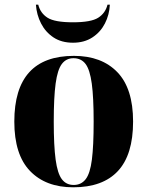

<svg xmlns="http://www.w3.org/2000/svg" viewBox="-20 -788 628 818"><path d="M292 10Q175 10 108 -59.5Q41 -129 41 -270Q41 -550 295 -550Q413 -550 480 -480.5Q547 -411 547 -270Q547 -129 482.5 -59.5Q418 10 292 10ZM294 0Q326 0 345 -24.5Q364 -49 371.5 -108Q379 -167 379 -270Q379 -373 371 -432Q363 -491 344.5 -515.5Q326 -540 293 -540Q262 -540 243.5 -515.5Q225 -491 217 -432Q209 -373 209 -270Q209 -167 217 -108Q225 -49 243.5 -24.5Q262 0 294 0ZM291 -606Q242 -606 208 -628.5Q174 -651 155 -688Q136 -725 133 -768H143Q152 -732 182.5 -712.5Q213 -693 291 -693Q368 -693 398.5 -712.5Q429 -732 438 -768H448Q446 -725 427 -688Q408 -651 373.5 -628.5Q339 -606 291 -606Z"/></svg>

Font: Noto Serif Display SemiCondensed ExtraBold
Style: Regular
Weight: 800
Width: 4
Designer: Monotype Design Team
Foundry: Monotype Imaging Inc.
Version: Version 2.009